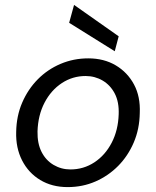

<svg xmlns="http://www.w3.org/2000/svg" viewBox="-20 -751 636 783"><path d="M256 12Q192 12 144 -17Q96 -46 70 -97Q44 -148 46 -213Q47 -278 70.5 -332.5Q94 -387 134 -427.5Q174 -468 227 -490.5Q280 -513 340 -513Q404 -513 452 -484.5Q500 -456 526.5 -406.5Q553 -357 550 -290Q549 -225 525.5 -170Q502 -115 462 -74.5Q422 -34 369.5 -11Q317 12 256 12ZM267 -60Q321 -60 365 -89Q409 -118 435.5 -169Q462 -220 464 -285Q466 -335 448 -369.5Q430 -404 398.5 -422.5Q367 -441 329 -441Q276 -441 232 -412Q188 -383 161.5 -332Q135 -281 133 -215Q132 -166 149.5 -131.5Q167 -97 198.5 -78.5Q230 -60 267 -60ZM448 -542 262 -658 282 -731 464 -603Z"/></svg>

Font: DM Sans 18pt
Style: Italic
Weight: 400
Italic angle: -10°
Designer: Colophon Foundry, Jonny Pinhorn
Foundry: Colophon Foundry
Version: Version 4.004;gftools[0.9.30]